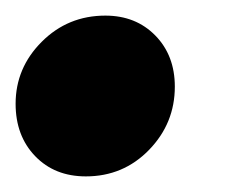

<svg xmlns="http://www.w3.org/2000/svg" viewBox="-28 -206 288 246"><path d="M-8 -73Q-8 -119 25.5 -152.5Q59 -186 107 -186Q146 -186 171 -160.5Q196 -135 196 -95Q196 -48 163 -14Q130 20 82 20Q42 20 17 -6Q-8 -32 -8 -73Z"/></svg>

Font: Fira Sans Black
Style: Italic
Weight: 900
Italic angle: -8°
Designer: Carrois Corporate & Edenspiekermann AG
Foundry: Carrois Corporate GbR & Edenspiekermann AG
Version: Version 4.203